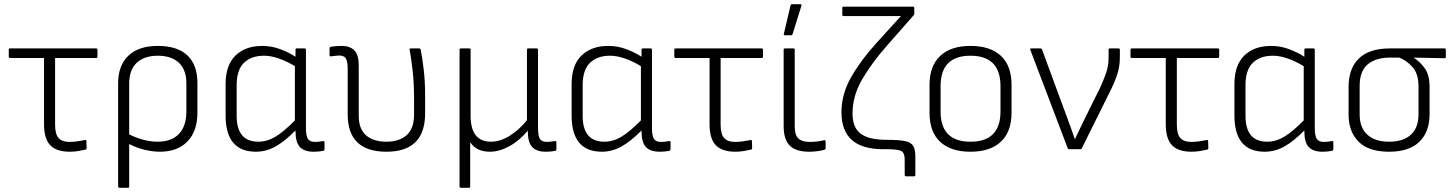

<svg xmlns="http://www.w3.org/2000/svg" viewBox="-20 -715 6956 920"><path d="M314 12Q251 12 221 -19Q191 -50 191 -120V-437H29Q22 -437 22 -444V-477Q22 -483 29 -483H440Q447 -483 447 -477V-444Q447 -437 440 -437H244V-117Q244 -72 261 -53.5Q278 -35 312 -35Q333 -35 352 -38Q371 -41 387 -44Q394 -46 394 -38L395 -6Q395 1 389 2Q375 5 356 8.5Q337 12 314 12Z M553 185Q546 185 546 178V-315Q546 -401 595 -448Q644 -495 736 -495Q830 -495 878 -449.5Q926 -404 926 -317V-176Q926 -87 878.5 -37.5Q831 12 746 12Q712 12 672.5 2.5Q633 -7 599 -25V178Q599 185 593 185ZM599 -313V-71Q670 -36 736 -36Q802 -36 837.5 -73.5Q873 -111 873 -181V-316Q873 -381 837 -414.5Q801 -448 736 -448Q672 -448 635.5 -414.5Q599 -381 599 -313Z M1206 12Q1061 12 1061 -162V-312Q1061 -403 1108.5 -449Q1156 -495 1237 -495Q1282 -495 1324 -479Q1366 -463 1396 -443V-477Q1396 -483 1402 -483H1439Q1446 -483 1446 -477V-103Q1446 -64 1455.5 -49.5Q1465 -35 1490 -35Q1498 -35 1508 -36Q1518 -37 1527 -39Q1535 -40 1535 -33V0Q1535 6 1528 8Q1506 12 1483 12Q1438 12 1417 -10.5Q1396 -33 1396 -85V-90Q1346 -39 1301 -13.5Q1256 12 1206 12ZM1114 -160Q1114 -36 1218 -36Q1260 -36 1300 -60Q1340 -84 1393 -138V-398Q1355 -421 1317 -434.5Q1279 -448 1245 -448Q1184 -448 1149 -414Q1114 -380 1114 -307Z M1832 12Q1646 12 1646 -167V-384Q1646 -420 1637.5 -434.5Q1629 -449 1605 -449Q1597 -449 1586.5 -447.5Q1576 -446 1566 -445Q1559 -444 1559 -451V-484Q1559 -489 1565 -491Q1577 -493 1591 -494Q1605 -495 1617 -495Q1657 -495 1678 -473.5Q1699 -452 1699 -401V-160Q1699 -97 1734 -66.5Q1769 -36 1832 -36Q1893 -36 1928.5 -67.5Q1964 -99 1964 -166V-245Q1964 -314 1957.5 -373.5Q1951 -433 1943 -476Q1941 -483 1948 -483H1988Q1994 -483 1996 -477Q2004 -436 2010.5 -380Q2017 -324 2017 -258V-172Q2017 12 1832 12Z M2189 185Q2182 185 2182 178V-477Q2182 -483 2189 -483H2229Q2235 -483 2235 -477V-161Q2235 -97 2260 -66.5Q2285 -36 2332 -36Q2377 -36 2422.5 -64.5Q2468 -93 2505 -139V-477Q2505 -483 2511 -483H2551Q2558 -483 2558 -477V-103Q2558 -64 2567 -49.5Q2576 -35 2601 -35Q2609 -35 2619 -36.5Q2629 -38 2639 -39Q2646 -40 2646 -33V0Q2646 6 2640 8Q2618 12 2595 12Q2551 12 2530 -10.5Q2509 -33 2509 -87V-89Q2468 -40 2420 -14Q2372 12 2328 12Q2262 12 2233 -34V178Q2233 185 2226 185Z M2864 12Q2719 12 2719 -162V-312Q2719 -403 2766.5 -449Q2814 -495 2895 -495Q2940 -495 2982 -479Q3024 -463 3054 -443V-477Q3054 -483 3060 -483H3097Q3104 -483 3104 -477V-103Q3104 -64 3113.5 -49.5Q3123 -35 3148 -35Q3156 -35 3166 -36Q3176 -37 3185 -39Q3193 -40 3193 -33V0Q3193 6 3186 8Q3164 12 3141 12Q3096 12 3075 -10.5Q3054 -33 3054 -85V-90Q3004 -39 2959 -13.5Q2914 12 2864 12ZM2772 -160Q2772 -36 2876 -36Q2918 -36 2958 -60Q2998 -84 3051 -138V-398Q3013 -421 2975 -434.5Q2937 -448 2903 -448Q2842 -448 2807 -414Q2772 -380 2772 -307Z M3503 12Q3440 12 3410 -19Q3380 -50 3380 -120V-437H3218Q3211 -437 3211 -444V-477Q3211 -483 3218 -483H3629Q3636 -483 3636 -477V-444Q3636 -437 3629 -437H3433V-117Q3433 -72 3450 -53.5Q3467 -35 3501 -35Q3522 -35 3541 -38Q3560 -41 3576 -44Q3583 -46 3583 -38L3584 -6Q3584 1 3578 2Q3564 5 3545 8.5Q3526 12 3503 12Z M3857 12Q3794 12 3764.5 -17Q3735 -46 3735 -111V-477Q3735 -483 3742 -483H3782Q3788 -483 3788 -477V-110Q3788 -68 3805.5 -51.5Q3823 -35 3859 -35Q3878 -35 3895 -37Q3912 -39 3928 -43Q3936 -45 3936 -37V-4Q3936 1 3929 3Q3916 7 3896 9.5Q3876 12 3857 12ZM3741 -546Q3734 -546 3736 -553L3768 -689Q3770 -695 3776 -695H3816Q3823 -695 3820 -687L3778 -552Q3776 -546 3771 -546Z M4322 130Q4315 130 4315 123V49Q4315 17 4298 8.5Q4281 0 4232 0H4213Q4111 0 4061.5 -44.5Q4012 -89 4012 -177Q4012 -264 4058.5 -345.5Q4105 -427 4177 -506L4297 -638H4022Q4016 -638 4016 -645V-676Q4016 -683 4022 -683H4354Q4361 -683 4361 -676V-650Q4361 -646 4358 -642L4228 -494Q4156 -412 4110.5 -333.5Q4065 -255 4065 -171Q4065 -104 4104 -74.5Q4143 -45 4229 -45Q4284 -45 4314 -39.5Q4344 -34 4355 -17Q4366 0 4366 35V123Q4366 130 4360 130Z M4630 12Q4536 12 4485 -35.5Q4434 -83 4434 -175V-308Q4434 -399 4485 -447Q4536 -495 4630 -495Q4725 -495 4776 -447.5Q4827 -400 4827 -308V-175Q4827 -84 4776 -36Q4725 12 4630 12ZM4630 -36Q4774 -36 4774 -181V-302Q4774 -448 4630 -448Q4487 -448 4487 -302V-181Q4487 -36 4630 -36Z M5104 0Q5098 0 5096 -5L4917 -476Q4914 -483 4922 -483H4964Q4971 -483 4973 -478L5088 -166Q5099 -137 5109.5 -107.5Q5120 -78 5130 -49H5131Q5145 -79 5159.5 -108.5Q5174 -138 5188 -167L5251 -294Q5267 -329 5279.5 -363.5Q5292 -398 5292 -439V-477Q5292 -483 5299 -483H5339Q5346 -483 5346 -477V-440Q5346 -394 5332 -354Q5318 -314 5296 -271L5164 -5Q5162 0 5156 0Z M5689 12Q5626 12 5596 -19Q5566 -50 5566 -120V-437H5404Q5397 -437 5397 -444V-477Q5397 -483 5404 -483H5815Q5822 -483 5822 -477V-444Q5822 -437 5815 -437H5619V-117Q5619 -72 5636 -53.5Q5653 -35 5687 -35Q5708 -35 5727 -38Q5746 -41 5762 -44Q5769 -46 5769 -38L5770 -6Q5770 1 5764 2Q5750 5 5731 8.5Q5712 12 5689 12Z M6040 12Q5895 12 5895 -162V-312Q5895 -403 5942.5 -449Q5990 -495 6071 -495Q6116 -495 6158 -479Q6200 -463 6230 -443V-477Q6230 -483 6236 -483H6273Q6280 -483 6280 -477V-103Q6280 -64 6289.5 -49.5Q6299 -35 6324 -35Q6332 -35 6342 -36Q6352 -37 6361 -39Q6369 -40 6369 -33V0Q6369 6 6362 8Q6340 12 6317 12Q6272 12 6251 -10.5Q6230 -33 6230 -85V-90Q6180 -39 6135 -13.5Q6090 12 6040 12ZM5948 -160Q5948 -36 6052 -36Q6094 -36 6134 -60Q6174 -84 6227 -138V-398Q6189 -421 6151 -434.5Q6113 -448 6079 -448Q6018 -448 5983 -414Q5948 -380 5948 -307Z M6636 12Q6539 12 6490.5 -35.5Q6442 -83 6442 -167V-299Q6442 -387 6491.5 -435Q6541 -483 6641 -483H6901Q6908 -483 6908 -477V-443Q6908 -436 6901 -436L6755 -439V-438Q6785 -419 6807.5 -387Q6830 -355 6830 -299V-167Q6830 -83 6781 -35.5Q6732 12 6636 12ZM6636 -36Q6704 -36 6740.5 -69.5Q6777 -103 6777 -167V-301Q6777 -362 6748 -394Q6719 -426 6685 -439H6640Q6573 -439 6534 -407Q6495 -375 6495 -303V-167Q6495 -103 6532 -69.5Q6569 -36 6636 -36Z"/></svg>

Font: Sofia Sans Light
Style: Regular
Weight: 300
Designer: Botio Nikoltchev, Ani Petrova
Foundry: lettersoup
Version: Version 4.100; ttfautohint (v1.8.3)